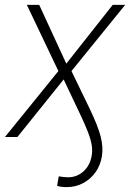

<svg xmlns="http://www.w3.org/2000/svg" viewBox="-44 -558 530 782"><path d="M228 204.1Q216.8 204.1 206.5 202.9Q196.3 201.7 188.5 199.2L195.3 160.2Q205.6 162.1 215.8 163.1Q226.1 164.1 234.4 164.1Q270 163.6 296.4 139.6Q322.8 115.7 329.6 75.2Q333 55.7 329.6 33.7Q326.2 11.7 314.7 -18.8Q303.2 -49.3 281.7 -94.2L215.3 -234.4L26.9 0H-23.9L193.8 -268.6L65.4 -538.1H115.7L226.1 -298.8L415 -538.1H465.8L247.1 -268.6L321.3 -115.2Q355.5 -43.9 366.2 -1Q377 42 371.1 78.1Q365.2 115.2 345 143.6Q324.7 171.9 294.4 188Q264.2 204.1 228 204.1Z"/></svg>

Font: Inter 28pt ExtraLight
Style: Italic
Weight: 250
Italic angle: -9.3988°
Designer: Rasmus Andersson
Foundry: rsms
Version: Version 4.001;git-66647c0bb